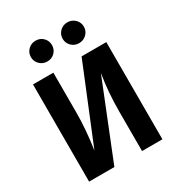

<svg xmlns="http://www.w3.org/2000/svg" viewBox="-212 -1051 1092 1184"><g transform="rotate(-30 334.0 -459.0)"><path d="M595 0H450V-278Q450 -420 471 -544L253 0H73V-692H218V-411Q218 -286 197 -149L419 -692H595ZM447 -918Q479 -918 501 -896.5Q523 -875 523 -844Q523 -813 501 -791.5Q479 -770 447 -770Q416 -770 394 -791.5Q372 -813 372 -844Q372 -875 394 -896.5Q416 -918 447 -918ZM221 -918Q253 -918 274.5 -896.5Q296 -875 296 -844Q296 -813 274.5 -791.5Q253 -770 221 -770Q190 -770 168 -791.5Q146 -813 146 -844Q146 -875 168 -896.5Q190 -918 221 -918Z"/></g></svg>

Font: FiraSans
Style: Regular
Weight: 600
Designer: Carrois Corporate & Edenspiekermann AG
Foundry: Carrois Corporate GbR & Edenspiekermann AG
Version: Version 3.106;PS 003.106;hotconv 1.0.70;makeotf.lib2.5.58329